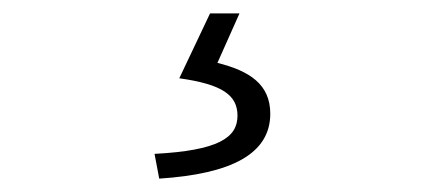

<svg xmlns="http://www.w3.org/2000/svg" viewBox="-20 -22 634 287"><path d="M218 245C326 238 384 208 384 148C384 104 353 84 305 72L338 -2H294L248 95C312 104 335 120 335 151C335 184 306 203 211 208Z"/></svg>

Font: Spoqa Han Sans Neo Light
Style: Regular
Weight: 300
Designer: [Spoqa Han Sans Neo] Dong-huui Kim  Younghwa Kang  Yujin Lee  [Noto Sans] Ryoko NISHIZUKA  (kana & ideographs); Paul D. 
Foundry: Spoqa (http://www.spoqa-han-sans.com)
Version: Version 1.000